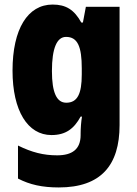

<svg xmlns="http://www.w3.org/2000/svg" viewBox="-20 -583 600 843"><path d="M211 -563C102 -563 35 -456 35 -273C35 -96 102 10 206 10C269 10 305 -18 334 -71H340C336 -49 334 -17 334 3V10C334 73 296 99 231 99C171 99 120 86 59 56V201C111 228 166 240 238 240C423 240 505 143 505 -34V-553H357L344 -484H337C306 -540 270 -563 211 -563ZM270 -421C321 -421 339 -378 339 -283V-256C339 -171 320 -132 271 -132C229 -132 208 -176 208 -271C208 -372 230 -421 270 -421Z"/></svg>

Font: Noto Sans Armenian Condensed Black
Style: Regular
Weight: 900
Width: 3
Designer: Monotype Design Team
Foundry: Monotype Imaging Inc.
Version: Version 2.008